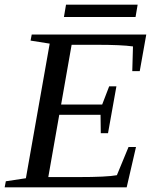

<svg xmlns="http://www.w3.org/2000/svg" viewBox="-32 -803 662 823"><path d="M181 -616 99 -629 104 -655H595L567 -498H535L538 -604Q489 -611 382 -611H275L230 -355H406L436 -433H467L431 -232H400L399 -311H222L175 -44H304Q426 -44 469 -52L519 -173H551L511 0H-12L-7 -26L79 -39ZM242 -730 251 -783H558L549 -730Z"/></svg>

Font: Libra Serif Modern
Style: Italic
Weight: 400
Italic angle: -12°
Designer: Stefan Peev, Context Ltd
Foundry: Stefan Peev, Context Ltd
Version: Version 1.000